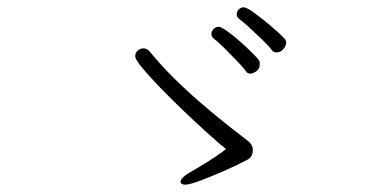

<svg xmlns="http://www.w3.org/2000/svg" viewBox="-20 -664 1040 524"><path d="M761 -548Q761 -553 758 -557Q753 -563 737.5 -577Q722 -591 703 -606.5Q684 -622 668 -633Q652 -644 645 -644Q637 -644 631.5 -638Q626 -632 626 -625Q626 -618 632 -613Q643 -605 661.5 -588Q680 -571 697.5 -554Q715 -537 722 -527Q727 -521 734 -521Q746 -521 753.5 -530Q761 -539 761 -548ZM689 -489Q689 -496 687 -499Q684 -504 669.5 -518.5Q655 -533 636 -550Q617 -567 600 -579Q583 -591 577 -591Q569 -591 563 -585Q557 -579 557 -571Q557 -564 563 -559Q574 -551 592 -533Q610 -515 627 -497.5Q644 -480 651 -470Q655 -463 663 -463Q670 -463 679.5 -469.5Q689 -476 689 -489ZM597 -257Q572 -238 546 -222Q520 -206 494 -191Q473 -178 473 -168Q473 -160 486 -160Q497 -160 526.5 -171Q556 -182 591.5 -197.5Q627 -213 655 -228Q670 -236 670 -254Q670 -269 657 -279Q636 -295 602.5 -321.5Q569 -348 531 -380.5Q493 -413 455.5 -450Q418 -487 388 -524Q380 -532 372 -532Q363 -532 356 -526Q349 -520 349 -511Q349 -502 368 -479Q387 -456 417 -425Q447 -394 481 -361.5Q515 -329 546 -301Q577 -273 597 -257Z"/></svg>

Font: Klee One
Style: Regular
Weight: 400
Designer: Fontworks Inc.
Foundry: Fontworks Inc.
Version: Version 1.100